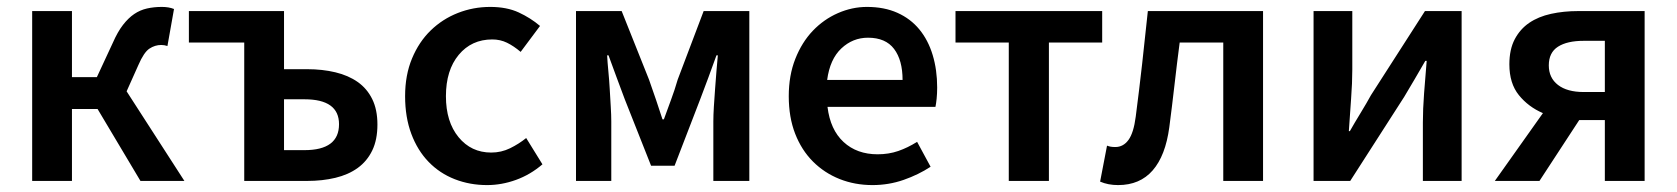

<svg xmlns="http://www.w3.org/2000/svg" viewBox="-20 -523 4848 555"><path d="M73 0V-491H188V-300H260L306 -399Q320 -431 335.5 -451Q351 -471 368 -482.5Q385 -494 405 -498.5Q425 -503 448 -503Q468 -503 483 -497L464 -390Q455 -393 446 -393Q428 -393 412 -382.5Q396 -372 380 -335L346 -259L513 0H386L262 -208H188V0Z M686 0V-400H526V-491H801V-323H868Q912 -323 949.5 -314Q987 -305 1014 -286Q1041 -267 1056 -236.5Q1071 -206 1071 -163Q1071 -119 1056 -88Q1041 -57 1014 -37.5Q987 -18 949.5 -9Q912 0 868 0ZM801 -89H860Q960 -89 960 -164Q960 -236 860 -236H801Z M1388 12Q1338 12 1294.5 -5Q1251 -22 1219 -55Q1187 -88 1169 -136Q1151 -184 1151 -245Q1151 -306 1171 -354Q1191 -402 1225 -435Q1259 -468 1303.5 -485.5Q1348 -503 1397 -503Q1445 -503 1479.5 -487Q1514 -471 1541 -448L1485 -373Q1465 -390 1445.5 -399.5Q1426 -409 1403 -409Q1343 -409 1306 -364.5Q1269 -320 1269 -245Q1269 -171 1305.5 -126.5Q1342 -82 1400 -82Q1429 -82 1454.5 -94.5Q1480 -107 1501 -124L1548 -48Q1513 -18 1471.5 -3Q1430 12 1388 12Z M1645 0V-491H1777L1856 -293Q1867 -262 1876.5 -234Q1886 -206 1895 -178H1899Q1909 -206 1919.5 -234Q1930 -262 1939 -293L2014 -491H2146V0H2042V-172Q2042 -190 2043.5 -214.5Q2045 -239 2047 -265.5Q2049 -292 2051 -317.5Q2053 -343 2055 -363H2051Q2040 -332 2027.5 -298.5Q2015 -265 2004 -236L1930 -44H1862L1786 -236Q1775 -265 1762.5 -299Q1750 -333 1739 -363H1735Q1736 -343 1738.5 -317.5Q1741 -292 1742.5 -265.5Q1744 -239 1745.5 -214.5Q1747 -190 1747 -172V0Z M2502 12Q2451 12 2407 -5.5Q2363 -23 2330 -56Q2297 -89 2278.5 -136.5Q2260 -184 2260 -245Q2260 -305 2279 -353Q2298 -401 2329.5 -434Q2361 -467 2402 -485Q2443 -503 2486 -503Q2536 -503 2574 -486Q2612 -469 2637.5 -438Q2663 -407 2676 -364Q2689 -321 2689 -270Q2689 -253 2687.5 -238Q2686 -223 2684 -214H2372Q2380 -148 2418.5 -112.5Q2457 -77 2517 -77Q2549 -77 2576.5 -86.5Q2604 -96 2631 -113L2670 -41Q2635 -18 2592 -3Q2549 12 2502 12ZM2371 -292H2589Q2589 -349 2564.5 -381.5Q2540 -414 2489 -414Q2445 -414 2412 -383Q2379 -352 2371 -292Z M2896 0V-400H2742V-491H3166V-400H3012V0Z M3212 12Q3183 12 3160 2L3180 -102Q3185 -100 3190.5 -99Q3196 -98 3204 -98Q3227 -98 3242 -118.5Q3257 -139 3263 -186Q3273 -263 3281.5 -338.5Q3290 -414 3298 -491H3631V0H3516V-400H3390Q3382 -339 3375 -277.5Q3368 -216 3360 -155Q3349 -73 3312 -30.5Q3275 12 3212 12Z M3777 0V-491H3889V-322Q3889 -284 3885.5 -237.5Q3882 -191 3879 -144H3882Q3895 -167 3913 -196.5Q3931 -226 3943 -248L4099 -491H4205V0H4093V-169Q4093 -207 4096.5 -253.5Q4100 -300 4104 -347H4100Q4087 -324 4069.5 -294.5Q4052 -265 4039 -243L3883 0Z M4619 0V-176H4547H4545L4430 0H4301L4440 -196Q4398 -214 4370.5 -248Q4343 -282 4343 -337Q4343 -380 4358.5 -409.5Q4374 -439 4400.5 -457Q4427 -475 4463.5 -483Q4500 -491 4542 -491H4734V0ZM4558 -257H4619V-405H4558Q4510 -405 4483.5 -388Q4457 -371 4457 -334Q4457 -298 4483.5 -277.5Q4510 -257 4558 -257Z"/></svg>

Font: TT Toshiba Sans Medium
Style: Regular
Weight: 500
Designer: Paul D. Hunt
Foundry: Toshiba Corporation
Version: Version 2.020;PS 2.000;hotconv 1.0.86;makeotf.lib2.5.63406